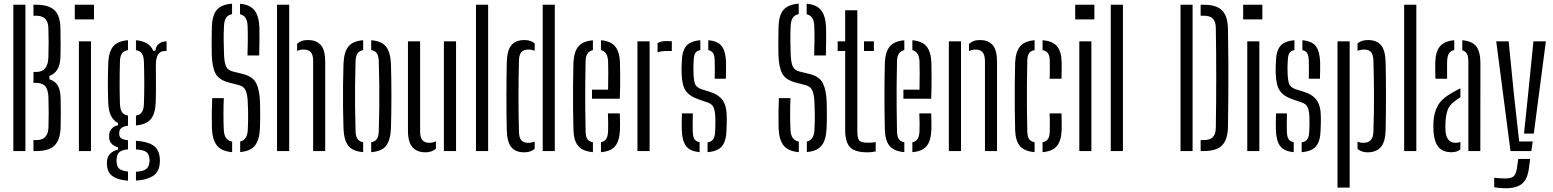

<svg xmlns="http://www.w3.org/2000/svg" viewBox="-20 -826 8493 1050"><path d="M53 0V-800H119V0ZM163 0V-60H179.5Q243.5 -60 245 -130Q247.5 -210 245 -290Q244 -334.5 227.8 -353.8Q211.5 -373 175.5 -373H163V-432.5H178Q242.5 -432.5 244.5 -512Q247.5 -593 244.5 -673.5Q242.5 -740 179 -740H163V-800H179Q247 -800 278.2 -770Q309.5 -740 310.5 -670.5Q311.5 -620.5 311.5 -583.2Q311.5 -546 310.5 -511Q307 -431 250.5 -411V-392.5Q281.5 -382.5 295.8 -358.5Q310 -334.5 311.5 -292.5Q312.5 -248.5 312.5 -211Q312.5 -173.5 311.5 -129.5Q309 -60.5 278.2 -30.2Q247.5 0 179.5 0Z M389 -720V-800H494V-720ZM411.5 0V-600H477.5V0Z M680 162Q627.5 158.5 598 139Q568.5 119.5 565.5 80.5Q565 74.5 564.5 69.2Q564 64 565 58Q566.5 29.5 583.8 13.2Q601 -3 625.5 -7.5V-20Q579.5 -34.5 577 -71.5Q576.5 -80.5 577 -89Q578 -109 592 -123.5Q606 -138 625 -140.5V-153.5Q575.5 -178.5 572 -262Q570.5 -305 570 -337Q569.5 -369 570 -402.8Q570.5 -436.5 572 -484Q575 -544 599.8 -573Q624.5 -602 680 -606V-552Q657.5 -548.5 647.2 -534.2Q637 -520 636 -490.5Q632.5 -366.5 636 -255.5Q637.5 -226 647.8 -211.8Q658 -197.5 680 -194V-138.5Q632 -132.5 632 -100V-94Q632 -77.5 642.8 -69.8Q653.5 -62 680 -59V-9Q653.5 -7.5 636.5 3.2Q619.5 14 618 41.5Q616 52.5 618 63Q619.5 89.5 636.5 99.8Q653.5 110 680 112ZM723.5 -140V-194Q745 -197.5 755.2 -211.8Q765.5 -226 767 -255.5Q771 -366.5 767 -490.5Q765.5 -520 755.5 -534Q745.5 -548 723.5 -552V-606Q796.5 -600 818 -548.5H830Q832 -572.5 848.5 -586.2Q865 -600 891 -600V-547H881Q832.5 -547 832.5 -472V-446.5Q832.5 -410 832.8 -382Q833 -354 832.8 -326Q832.5 -298 831.5 -262Q828.5 -202 803.5 -173.2Q778.5 -144.5 723.5 -140ZM723.5 161.5V113.5Q755.5 112 775 101.2Q794.5 90.5 797 61.5Q799.5 52.5 797 40.5Q794.5 11 775.2 2Q756 -7 723.5 -9V-56Q784.5 -52.5 817.2 -31.2Q850 -10 854 39.5Q855 51.5 854 65.5Q850 117 814 138Q778 159 723.5 161.5Z M1293.5 5.5V-52Q1332 -60.5 1335 -115Q1336.5 -143 1336.8 -165.2Q1337 -187.5 1336.8 -210.8Q1336.5 -234 1335 -265.5Q1334 -302.5 1324.8 -327.8Q1315.5 -353 1286.5 -360.5L1234.5 -374Q1176.5 -388.5 1158 -425.2Q1139.5 -462 1138 -531Q1137 -563.5 1137.5 -602Q1138 -640.5 1138.5 -676.5Q1140 -741 1165 -771.2Q1190 -801.5 1249 -806V-748.5Q1226.5 -744.5 1216.5 -729Q1206.5 -713.5 1205 -685.5Q1203 -647.5 1203.2 -608.8Q1203.5 -570 1205 -531Q1206.5 -486.5 1215.8 -464Q1225 -441.5 1255 -434.5L1304 -422.5Q1363 -408.5 1381.5 -370.2Q1400 -332 1402 -265.5Q1402.5 -234.5 1402.8 -213.2Q1403 -192 1402.8 -172Q1402.5 -152 1401.5 -125Q1399 -60.5 1374 -29.8Q1349 1 1293.5 5.5ZM1333.5 -522.5Q1335 -563.5 1335.2 -604.2Q1335.5 -645 1334 -685.5Q1332 -739.5 1292.5 -748V-805.5Q1346.5 -801 1371.2 -770.2Q1396 -739.5 1398.5 -675.5Q1399 -648 1399 -607.8Q1399 -567.5 1397.5 -522.5ZM1249.5 6Q1192.5 1.5 1167 -29.5Q1141.5 -60.5 1139 -125Q1138 -171 1138.2 -206.8Q1138.5 -242.5 1140.5 -289.5H1204Q1202 -245 1202 -200.8Q1202 -156.5 1204 -115Q1206.5 -59.5 1249.5 -51.5Z M1495 0V-800H1561.5V0ZM1692.5 0V-492.5Q1692.5 -526 1679.8 -540.5Q1667 -555 1640.5 -555Q1620 -555 1605 -547.5V-586.5Q1615.5 -596.5 1629.5 -601.8Q1643.5 -607 1664 -607Q1711 -607 1734.8 -579.5Q1758.5 -552 1758.5 -488V0Z M1858.5 -123Q1856.5 -177 1856 -238Q1855.5 -299 1856 -360.5Q1856.5 -422 1858.5 -477Q1861 -541 1885 -571.2Q1909 -601.5 1966 -606V-552Q1944.5 -548 1935 -533.8Q1925.5 -519.5 1924.5 -490.5Q1922.5 -420 1921.8 -360Q1921 -300 1921.8 -240Q1922.5 -180 1924.5 -109Q1925.5 -80.5 1935.2 -66.2Q1945 -52 1966 -48V6Q1909 1.5 1885 -28.8Q1861 -59 1858.5 -123ZM2010 6V-48Q2031.5 -52 2041 -66Q2050.5 -80 2051.5 -109Q2053.5 -180 2054.2 -240Q2055 -300 2054.2 -360Q2053.5 -420 2051.5 -490.5Q2050.5 -520 2041 -534.2Q2031.5 -548.5 2010 -552V-606Q2067.5 -601.5 2091.2 -571Q2115 -540.5 2118 -477Q2120.5 -396 2120.5 -300.8Q2120.5 -205.5 2118 -123Q2115 -59 2091.2 -28.5Q2067.5 2 2010 6Z M2211 -112V-600H2277.5V-107.5Q2277.5 -74.5 2289.8 -59.8Q2302 -45 2328.5 -45Q2346.5 -45 2364 -53.5V-12.5Q2340.5 7 2307.5 7Q2260.5 7 2235.8 -20.8Q2211 -48.5 2211 -112ZM2407.5 0V-600H2474V0Z M2583 0V-800H2649.5V0Z M2948 0V-800H3014V0ZM2751.5 -112Q2749.5 -198 2749.5 -295.5Q2749.5 -393 2751.5 -488Q2753.5 -552 2777.2 -579.5Q2801 -607 2848 -607Q2867 -607 2880.2 -602.2Q2893.5 -597.5 2904 -589V-548Q2889 -555 2869.5 -555Q2843 -555 2830.8 -540.5Q2818.5 -526 2818 -492.5Q2813 -286 2818 -107.5Q2818.5 -74.5 2830.2 -59.8Q2842 -45 2869 -45Q2888 -45 2904 -52V-12Q2893.5 -3 2879.5 2Q2865.5 7 2847 7Q2799.5 7 2776.5 -20.8Q2753.5 -48.5 2751.5 -112Z M3217.5 -286V-335.5H3305.5Q3306.5 -388.5 3306.5 -430.5Q3306.5 -472.5 3305.5 -492.5Q3302 -543.5 3266.5 -552V-606Q3319 -601.5 3343.2 -573.2Q3367.5 -545 3370.5 -486Q3371 -463 3371.5 -408.5Q3372 -354 3369.5 -286ZM3116 -115Q3114.5 -169 3114 -234Q3113.5 -299 3114 -364Q3114.5 -429 3116 -484Q3119 -544 3143.8 -572.8Q3168.5 -601.5 3222.5 -605.5V-552Q3183.5 -543.5 3182.5 -492.5Q3181 -421 3180.5 -361Q3180 -301 3180.5 -240.8Q3181 -180.5 3182.5 -109Q3183 -79.5 3192.2 -65.5Q3201.5 -51.5 3222.5 -48V6Q3167.5 1.5 3142.8 -27Q3118 -55.5 3116 -115ZM3266.5 6V-48Q3286 -52 3295 -66Q3304 -80 3305.5 -109Q3306 -128 3306 -152Q3306 -176 3304.5 -206H3369.5Q3370.5 -183.5 3370.8 -159Q3371 -134.5 3370.5 -115Q3367.5 -55 3344 -26.5Q3320.5 2 3266.5 6Z M3576 -539.5V-590Q3593 -601.5 3622.5 -601.5Q3630.5 -601.5 3639.2 -601Q3648 -600.5 3654 -600.5V-547H3623Q3594.5 -547 3576 -539.5ZM3466 0V-600H3532.5V0Z M3849.5 6V-47.5Q3871.5 -51 3880.8 -65Q3890 -79 3891 -109Q3892 -131 3892.2 -146.2Q3892.5 -161.5 3892 -181Q3891 -218 3882.8 -237.8Q3874.5 -257.5 3849 -266L3802 -282Q3750 -299.5 3729.5 -330.5Q3709 -361.5 3707.5 -427.5Q3707 -443 3707.2 -456Q3707.5 -469 3708.5 -484Q3709 -544 3731.5 -572.8Q3754 -601.5 3810 -606V-552Q3789.5 -548.5 3781.8 -535Q3774 -521.5 3773.5 -492.5Q3772.5 -475 3772 -462.5Q3771.5 -450 3772.5 -432Q3773 -394.5 3779.5 -371.5Q3786 -348.5 3815.5 -338.5L3860 -324.5Q3908.5 -310 3931.5 -278.5Q3954.5 -247 3954.5 -184Q3954.5 -167.5 3954.2 -148.8Q3954 -130 3953 -113.5Q3951.5 -54.5 3928.2 -26.2Q3905 2 3849.5 6ZM3888.5 -395.5Q3889.5 -420.5 3889.2 -447.5Q3889 -474.5 3888.5 -492.5Q3888 -521 3880.2 -534.5Q3872.5 -548 3853.5 -552V-606Q3906 -601.5 3927.2 -573.2Q3948.5 -545 3950.5 -486Q3950.5 -467 3950.5 -442.5Q3950.5 -418 3949.5 -395.5ZM3708.5 -115Q3708 -134.5 3708 -159Q3708 -183.5 3709.5 -206H3769Q3768 -176.5 3768 -152.2Q3768 -128 3768.5 -109Q3769 -79.5 3777.5 -65.8Q3786 -52 3806 -48V6Q3753.5 1.5 3732 -27Q3710.5 -55.5 3708.5 -115Z M4392.5 5.5V-52Q4431 -60.5 4434 -115Q4435.5 -143 4435.8 -165.2Q4436 -187.5 4435.8 -210.8Q4435.5 -234 4434 -265.5Q4433 -302.5 4423.8 -327.8Q4414.5 -353 4385.5 -360.5L4333.5 -374Q4275.5 -388.5 4257 -425.2Q4238.5 -462 4237 -531Q4236 -563.5 4236.5 -602Q4237 -640.5 4237.5 -676.5Q4239 -741 4264 -771.2Q4289 -801.5 4348 -806V-748.5Q4325.5 -744.5 4315.5 -729Q4305.5 -713.5 4304 -685.5Q4302 -647.5 4302.2 -608.8Q4302.5 -570 4304 -531Q4305.5 -486.5 4314.8 -464Q4324 -441.5 4354 -434.5L4403 -422.5Q4462 -408.5 4480.5 -370.2Q4499 -332 4501 -265.5Q4501.5 -234.5 4501.8 -213.2Q4502 -192 4501.8 -172Q4501.5 -152 4500.5 -125Q4498 -60.5 4473 -29.8Q4448 1 4392.5 5.5ZM4432.5 -522.5Q4434 -563.5 4434.2 -604.2Q4434.5 -645 4433 -685.5Q4431 -739.5 4391.5 -748V-805.5Q4445.5 -801 4470.2 -770.2Q4495 -739.5 4497.5 -675.5Q4498 -648 4498 -607.8Q4498 -567.5 4496.5 -522.5ZM4348.5 6Q4291.5 1.5 4266 -29.5Q4240.5 -60.5 4238 -125Q4237 -171 4237.2 -206.8Q4237.5 -242.5 4239.5 -289.5H4303Q4301 -245 4301 -200.8Q4301 -156.5 4303 -115Q4305.5 -59.5 4348.5 -51.5Z M4561 -547V-600H4602V-770H4668.5V-108.5Q4668.5 -72.5 4678.2 -59Q4688 -45.5 4725.5 -45.5Q4740 -45.5 4748.8 -46.2Q4757.5 -47 4769 -49V2Q4748 7 4724.5 7Q4654.5 7 4628.2 -21.5Q4602 -50 4602 -115V-547ZM4705 -547V-600H4759V-547Z M4920.5 -286V-335.5H5008.5Q5009.5 -388.5 5009.5 -430.5Q5009.5 -472.5 5008.5 -492.5Q5005 -543.5 4969.5 -552V-606Q5022 -601.5 5046.2 -573.2Q5070.5 -545 5073.5 -486Q5074 -463 5074.5 -408.5Q5075 -354 5072.5 -286ZM4819 -115Q4817.5 -169 4817 -234Q4816.5 -299 4817 -364Q4817.5 -429 4819 -484Q4822 -544 4846.8 -572.8Q4871.5 -601.5 4925.5 -605.5V-552Q4886.5 -543.5 4885.5 -492.5Q4884 -421 4883.5 -361Q4883 -301 4883.5 -240.8Q4884 -180.5 4885.5 -109Q4886 -79.5 4895.2 -65.5Q4904.5 -51.5 4925.5 -48V6Q4870.5 1.5 4845.8 -27Q4821 -55.5 4819 -115ZM4969.5 6V-48Q4989 -52 4998 -66Q5007 -80 5008.5 -109Q5009 -128 5009 -152Q5009 -176 5007.5 -206H5072.5Q5073.5 -183.5 5073.8 -159Q5074 -134.5 5073.5 -115Q5070.5 -55 5047 -26.5Q5023.5 2 4969.5 6Z M5366.5 0V-492.5Q5366 -526 5353.5 -540.5Q5341 -555 5314.5 -555Q5296 -555 5279 -546.5V-585.5Q5290.5 -596 5304.2 -601.5Q5318 -607 5338 -607Q5385 -607 5408.8 -579.5Q5432.5 -552 5432.5 -488V0ZM5169 0V-600H5235.5V0Z M5531.5 -115Q5530 -169 5529.5 -234Q5529 -299 5529.5 -364Q5530 -429 5531.5 -484Q5534.5 -544 5559 -572.8Q5583.5 -601.5 5638 -606V-552Q5617 -548.5 5607.8 -535Q5598.5 -521.5 5598 -492.5Q5596.5 -421 5596 -360.8Q5595.5 -300.5 5596 -240.2Q5596.5 -180 5598 -109Q5598.5 -79.5 5607.8 -65.8Q5617 -52 5638 -48V6Q5583 1.5 5558.2 -27Q5533.5 -55.5 5531.5 -115ZM5720 -395.5Q5721.5 -420.5 5721.2 -447.5Q5721 -474.5 5721 -492.5Q5720.5 -521.5 5711 -534.8Q5701.5 -548 5681.5 -552V-606Q5735.5 -602 5760 -573.5Q5784.5 -545 5786 -486Q5786 -467 5786 -442.5Q5786 -418 5785 -395.5ZM5681.5 6V-48Q5701.5 -52 5711 -65.8Q5720.5 -79.5 5721 -109Q5721 -128 5721.2 -152.2Q5721.5 -176.5 5720 -206H5785Q5786 -183.5 5786.2 -159Q5786.5 -134.5 5786 -115Q5783.5 -55.5 5759.2 -26.8Q5735 2 5681.5 6Z M5860 -720V-800H5965V-720ZM5882.5 0V-600H5948.5V0Z M6054.5 0V-800H6121V0Z M6436 0V-800H6502V0ZM6546 0V-60H6563Q6597.5 -60 6613 -76.2Q6628.5 -92.5 6629 -127Q6633.5 -400.5 6629 -673.5Q6628.5 -708 6613 -724Q6597.5 -740 6564 -740H6546V-800H6564Q6633 -800 6663.5 -769Q6694 -738 6695.5 -667Q6697 -571.5 6697.5 -485.8Q6698 -400 6697.5 -314.2Q6697 -228.5 6695.5 -133.5Q6694 -62 6663.2 -31Q6632.5 0 6563 0Z M6778.5 -720V-800H6883.5V-720ZM6801 0V-600H6867V0Z M7098.5 6V-47.5Q7120.5 -51 7129.8 -65Q7139 -79 7140 -109Q7141 -131 7141.2 -146.2Q7141.5 -161.5 7141 -181Q7140 -218 7131.8 -237.8Q7123.5 -257.5 7098 -266L7051 -282Q6999 -299.5 6978.5 -330.5Q6958 -361.5 6956.5 -427.5Q6956 -443 6956.2 -456Q6956.5 -469 6957.5 -484Q6958 -544 6980.5 -572.8Q7003 -601.5 7059 -606V-552Q7038.5 -548.5 7030.8 -535Q7023 -521.5 7022.5 -492.5Q7021.5 -475 7021 -462.5Q7020.5 -450 7021.5 -432Q7022 -394.5 7028.5 -371.5Q7035 -348.5 7064.5 -338.5L7109 -324.5Q7157.5 -310 7180.5 -278.5Q7203.5 -247 7203.5 -184Q7203.5 -167.5 7203.2 -148.8Q7203 -130 7202 -113.5Q7200.5 -54.5 7177.2 -26.2Q7154 2 7098.5 6ZM7137.5 -395.5Q7138.5 -420.5 7138.2 -447.5Q7138 -474.5 7137.5 -492.5Q7137 -521 7129.2 -534.5Q7121.5 -548 7102.5 -552V-606Q7155 -601.5 7176.2 -573.2Q7197.5 -545 7199.5 -486Q7199.5 -467 7199.5 -442.5Q7199.5 -418 7198.5 -395.5ZM6957.5 -115Q6957 -134.5 6957 -159Q6957 -183.5 6958.5 -206H7018Q7017 -176.5 7017 -152.2Q7017 -128 7017.5 -109Q7018 -79.5 7026.5 -65.8Q7035 -52 7055 -48V6Q7002.5 1.5 6981 -27Q6959.5 -55.5 6957.5 -115Z M7404 -51.5Q7417.5 -45 7436.5 -45Q7463 -45 7476.5 -59.8Q7490 -74.5 7491 -107.5Q7494.5 -216.5 7494 -310.2Q7493.5 -404 7491 -492.5Q7490 -526 7478.2 -540.5Q7466.5 -555 7440 -555Q7419 -555 7404 -547.5V-588.5Q7414.5 -597.5 7428 -602.2Q7441.5 -607 7461.5 -607Q7508.5 -607 7532 -579.5Q7555.5 -552 7557.5 -488Q7558.5 -454 7559 -406.5Q7559.5 -359 7559.5 -306.5Q7559.5 -254 7559 -203.5Q7558.5 -153 7557.5 -112Q7555.5 -48.5 7530.8 -20.8Q7506 7 7458.5 7Q7425.5 7 7404 -12ZM7294.5 200V-600H7361V200Z M7659 0V-800H7725.5V0Z M7830 -395.5Q7829.5 -414.5 7829 -440.5Q7828.5 -466.5 7829 -486Q7831 -544 7855 -572.8Q7879 -601.5 7933 -606V-552.5Q7914.5 -549 7905 -535.2Q7895.5 -521.5 7894 -492.5Q7893.5 -474.5 7893.5 -446.2Q7893.5 -418 7894 -395.5ZM8010 0V-490.5Q8010 -516.5 8002.5 -531.2Q7995 -546 7977 -551V-606Q8032.5 -601 8054.5 -570.5Q8076.5 -540 8076 -477.5L8075.5 0ZM7819.5 -106.5Q7819 -119.5 7818.8 -132.2Q7818.5 -145 7819 -157.5Q7822 -210.5 7843 -248.5Q7864 -286.5 7920 -318Q7931 -324.5 7942.8 -330.8Q7954.5 -337 7966.5 -343V-294Q7959 -289.5 7951 -284Q7943 -278.5 7934 -271.5Q7904.5 -250 7895.5 -220.8Q7886.5 -191.5 7885 -157.5Q7884.5 -149 7884.5 -136.2Q7884.5 -123.5 7885 -110.5Q7890 -45 7941 -45Q7955.5 -45 7966.5 -50V-9Q7948 6.5 7918.5 6.5Q7870 6.5 7846.8 -21.8Q7823.5 -50 7819.5 -106.5Z M8240.5 0 8162.5 -600H8230.5L8259.5 -307.5L8288 -52.5H8362L8354.5 0ZM8314.5 -95.5 8336.5 -307.5 8366 -600H8434L8368 -95.5ZM8212 203.5Q8180.5 203.5 8151.5 198V146Q8163.5 147.5 8179.5 148.8Q8195.5 150 8211 150Q8246.5 150 8259.2 136.8Q8272 123.5 8276.5 88L8283 43H8348L8342 88Q8335.5 149.5 8306.2 176.5Q8277 203.5 8212 203.5Z"/></svg>

Font: Big Shoulders Stencil Display
Style: Regular
Weight: 400
Designer: Patric King
Foundry: XO Type Co
Version: Version 1.000